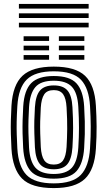

<svg xmlns="http://www.w3.org/2000/svg" viewBox="-20 -950 548 980"><path d="M254.5 10Q140.5 10 92.5 -38.6Q44.5 -87.2 38.5 -191Q36.2 -231.5 35.4 -266.4Q34.5 -301.2 35.4 -335.9Q36.2 -370.5 38.5 -410Q45 -517 95.1 -563.5Q145.2 -610 254.5 -610Q365.2 -610 414.4 -562.9Q463.5 -515.8 469.5 -410Q472.8 -354.5 473.1 -304.1Q473.5 -253.8 469.5 -191Q462.8 -84 413.2 -37Q363.8 10 254.5 10ZM254.5 -14Q350.5 -14 392.1 -56.9Q433.8 -99.8 439.5 -192.8Q443.5 -257.5 443.1 -304.8Q442.8 -352 439.5 -408.2Q434.2 -499.5 393.4 -542.8Q352.5 -586 254.5 -586Q159.5 -586 116.9 -544.2Q74.2 -502.5 68.5 -408.2Q65.8 -363.5 65.1 -329.2Q64.5 -295 65.5 -263Q66.5 -231 68.5 -192.5Q73.8 -100 115.4 -57Q157 -14 254.5 -14ZM254.5 -38Q172 -38 137.5 -76.1Q103 -114.2 98.2 -195.5Q96 -235 95.2 -268.8Q94.5 -302.5 95.4 -335.8Q96.2 -369 98.5 -406.5Q103.5 -489.8 139.6 -525.9Q175.8 -562 254.5 -562Q336 -562 370.4 -524.5Q404.8 -487 409.5 -407Q412 -363.5 412.8 -330.1Q413.5 -296.8 412.8 -265.1Q412 -233.5 409.5 -194.5Q404.5 -114.8 370.4 -76.4Q336.2 -38 254.5 -38ZM254.5 -62Q317.5 -62 346.4 -93.4Q375.2 -124.8 379.8 -197.8Q383 -249 383.1 -296.9Q383.2 -344.8 379.8 -403.8Q375.8 -476 346.9 -507Q318 -538 254.5 -538Q188.2 -538 160.4 -505.2Q132.5 -472.5 128.2 -403.5Q126.2 -371.2 125.4 -339Q124.5 -306.8 125.2 -271.9Q126 -237 128.2 -196.5Q132.5 -125.8 161 -93.9Q189.5 -62 254.5 -62ZM254.5 -86Q206.2 -86 184 -112Q161.8 -138 158.2 -197.8Q156.2 -235.2 155.4 -268.4Q154.5 -301.5 155.2 -334.2Q156 -367 158.2 -402.5Q162 -462.8 184.5 -488.4Q207 -514 254.5 -514Q302.2 -514 324.4 -488.2Q346.5 -462.5 349.8 -403Q353.2 -344.5 353.1 -297.5Q353 -250.5 349.8 -198.5Q346 -139 324.2 -112.5Q302.5 -86 254.5 -86ZM254.5 -110Q287 -110 301.9 -131.2Q316.8 -152.5 319.8 -200.2Q322.5 -245.2 323 -291.6Q323.5 -338 319.8 -401.5Q317.2 -448 302.2 -469Q287.2 -490 254.5 -490Q219.8 -490 205.4 -467.8Q191 -445.5 188.2 -400.8Q186 -362.8 185.2 -331.2Q184.5 -299.8 185.4 -268.5Q186.2 -237.2 188.2 -199.5Q191 -153.5 205.8 -131.8Q220.5 -110 254.5 -110ZM280.5 -741V-765H410.5V-741ZM100.5 -645V-669H230.5V-645ZM100.5 -693V-717H230.5V-693ZM100.5 -741V-765H230.5V-741ZM280.5 -645V-669H410.5V-645ZM280.5 -693V-717H410.5V-693ZM76.5 -906V-930H432.5V-906ZM76.5 -810V-834H432.5V-810ZM76.5 -858V-882H432.5V-858Z"/></svg>

Font: Big Shoulders Inline Text Thin Black
Style: Regular
Weight: 900
Version: Version 2.002